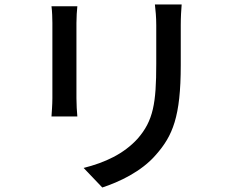

<svg xmlns="http://www.w3.org/2000/svg" viewBox="-20 -786 1040 854"><path d="M788 -766H669C672 -740 675 -710 675 -674C675 -635 675 -546 675 -502C675 -327 662 -249 592 -169C530 -101 447 -63 352 -39L435 48C508 24 609 -22 674 -98C748 -182 784 -267 784 -496C784 -539 784 -629 784 -674C784 -710 786 -740 788 -766ZM324 -758H209C212 -737 213 -702 213 -684C213 -648 213 -398 213 -349C213 -320 210 -285 209 -268H324C322 -288 320 -323 320 -349C320 -397 320 -648 320 -684C320 -712 322 -737 324 -758Z"/></svg>

Font: GenYoGothic2 TW M
Style: Regular
Weight: 500
Version: Version 2.100;PS 2.1;hotconv 16.6.51;makeotf.lib2.5.65220 DE